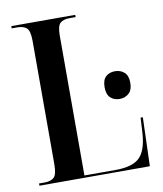

<svg xmlns="http://www.w3.org/2000/svg" viewBox="-81 -780 719 846"><g transform="rotate(-10 278.5 -357.0)"><path d="M27 0V-10H52Q80 -10 94 -23Q108 -36 108 -82V-633Q108 -678 94 -691Q80 -704 52 -704H27V-714H313V-704H286Q258 -704 244 -691.5Q230 -679 230 -635V-10H369Q445 -10 477 -41Q509 -72 514 -148L518 -218H528L521 0ZM442 -315Q417 -315 401 -330Q385 -345 385 -377Q385 -410 401 -424.5Q417 -439 442 -439Q466 -439 483 -424.5Q500 -410 500 -377Q500 -345 483 -330Q466 -315 442 -315Z"/></g></svg>

Font: Noto Serif Display Condensed SemiBold
Style: Regular
Weight: 600
Width: 3
Designer: Monotype Design Team
Foundry: Monotype Imaging Inc.
Version: Version 2.009